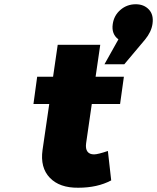

<svg xmlns="http://www.w3.org/2000/svg" viewBox="-20 -879 743 908"><path d="M138.2 -387.2 155.8 -516.1H231L252.9 -667H454.1L432.1 -516.1H565.9L547.9 -387.2H414.1L387.2 -201.2Q383.8 -175.3 393.6 -162.1Q403.3 -148.9 424.8 -148.9Q442.9 -148.9 490.2 -165L505.9 -25.9Q440.9 8.8 350.1 8.8Q261.7 9.8 215.6 -38.3Q169.4 -86.4 181.2 -169.9L212.9 -387.2ZM474.1 -575.2 540 -692.9Q506.3 -717.8 513.2 -765.1Q519 -806.2 549.8 -832.5Q580.6 -858.9 622.1 -858.9Q660.6 -858.9 684.1 -834Q707.5 -809.1 701.2 -766.1Q695.8 -728 666 -691.9L567.9 -575.2Z"/></svg>

Font: Trueno ExtraBold
Style: Italic
Weight: 800
Designer: Julieta Ulanovsky
Foundry: Julieta Ulanovsky
Version: Version 3.001b | FøM Fix